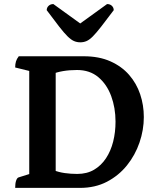

<svg xmlns="http://www.w3.org/2000/svg" viewBox="-20 -915 762 935"><path d="M53.9 0Q53.9 -21.9 58.4 -35.1Q62.9 -48.4 69.9 -50.9L140.1 -72.9L122.4 -52.4V-585.8L140 -565.2L53.9 -586.4Q53.9 -603.1 57.7 -615.6Q61.4 -628.1 71.4 -641H387.7Q462 -641 517.2 -616.5Q572.4 -592 608.6 -550.5Q644.8 -509 662.6 -456Q680.4 -403 680.4 -345Q680.4 -282.6 659.4 -221.1Q638.4 -159.6 598.4 -109.9Q558.4 -60.1 500.9 -30Q443.4 0 369.4 0ZM355.8 -68Q403.3 -68 438 -88.4Q472.8 -108.9 496.2 -144.3Q519.5 -179.6 531.1 -225.5Q542.6 -271.3 542.6 -322.5Q542.6 -389.8 521.4 -447.3Q500.1 -504.8 458.5 -539.5Q417 -574.1 355.1 -574.1Q318.3 -574.1 286.6 -568.7Q255 -563.2 234.2 -553.9L251.2 -572V-72.3L241.2 -86.3Q265.3 -76.4 295.2 -72.2Q325.1 -68 355.8 -68ZM371.2 -708.9Q354.4 -708.9 340.3 -715.1Q326.2 -721.2 309.5 -737.5Q292.7 -753.8 268.7 -784.7Q244.7 -815.5 207.5 -865.4Q207.5 -877.9 216.7 -886.6Q225.8 -895.2 239.9 -895.2L383 -791.8H358.3L501.4 -895.2Q516 -895.2 524.9 -886.6Q533.8 -877.9 533.8 -865.4Q496.6 -815.5 472.3 -784.7Q448.1 -753.8 431.9 -737.5Q415.6 -721.2 401.6 -715.1Q387.5 -708.9 371.2 -708.9Z"/></svg>

Font: Pitagon Serif
Style: Regular
Weight: 400
Designer: Travis Tran
Foundry: Pitagon
Version: Version 1.000;gftools[0.9.26]